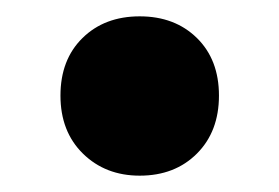

<svg xmlns="http://www.w3.org/2000/svg" viewBox="-20 -399 342 235"><path d="M54 -282Q54 -326 81 -352.5Q108 -379 151 -379Q194 -379 221 -352.5Q248 -326 248 -282Q248 -238 221 -211Q194 -184 151 -184Q109 -184 81.5 -211Q54 -238 54 -282Z"/></svg>

Font: Montserrat-Bold
Style: Bold
Weight: 700
Version: Version 7.200